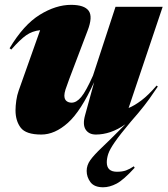

<svg xmlns="http://www.w3.org/2000/svg" viewBox="-20 -540 691 792"><path d="M631 -183Q614.5 -158 595.5 -131.5Q576.5 -105 550.5 -74L520 -38.5Q475 15 453.8 45.8Q432.5 76.5 426.5 95Q420.5 113.5 420.5 129.5Q420.5 168.5 462.5 168.5Q484.5 168.5 499.8 163Q515 157.5 532 146L535.5 152Q489.5 202.5 460.8 217.5Q432 232.5 405.5 232.5Q369 232.5 353.2 211.5Q337.5 190.5 337.5 165Q337.5 141.5 352.5 120.5Q367.5 99.5 400.2 68.5Q433 37.5 485.5 -15.5L497.5 -27.5Q466 -5.5 435.5 4.8Q405 15 375.5 15Q347 15 333.5 -5.2Q320 -25.5 331 -65L368.5 -201.5Q314 -81.5 260 -33.2Q206 15 150.5 15Q87 15 65.5 -13.2Q44 -41.5 44 -85Q44 -103 47.2 -125.5Q50.5 -148 57 -166L145.5 -415.5Q113 -412 88 -394.5Q63 -377 26.5 -335.5L19.5 -341Q77.5 -438 144 -479Q210.5 -520 273 -520Q328 -520 345.8 -495.5Q363.5 -471 341.5 -414L266 -215Q255 -186 250.2 -170.8Q245.5 -155.5 245.5 -146Q245.5 -130.5 254 -123.5Q262.5 -116.5 275.5 -116.5Q295.5 -116.5 315 -139.8Q334.5 -163 363.5 -228L456.5 -512H651L510.5 -94.5Q535 -104.5 563.5 -126Q592 -147.5 626 -187Z"/></svg>

Font: Newsreader Display ExtraBold
Style: Italic
Weight: 800
Italic angle: -17°
Designer: Hugues Gentile
Foundry: Production Type
Version: Version 1.001